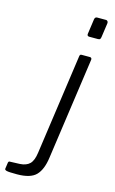

<svg xmlns="http://www.w3.org/2000/svg" viewBox="-242 -795 611 1017"><g transform="rotate(15 63.5 -286.0)"><path d="M106 40Q97 107 66.5 138.5Q36 170 -38 170Q-83 170 -94.5 167Q-106 164 -105 157L-100 122Q-99 119 -97.5 117Q-96 115 -92 115L-37 113Q-2 111 16.5 93Q35 75 41 31L119 -520Q120 -526 122.5 -528Q125 -530 130 -530H175Q181 -530 183.5 -526Q186 -522 185 -517L106 40ZM207 -649Q206 -641 203 -637Q200 -633 191 -633H143Q136 -633 133.5 -638Q131 -643 133 -650L144 -728Q146 -742 158 -742H207Q212 -742 215.5 -737.5Q219 -733 218 -726Z"/></g></svg>

Font: Libre Franklin Light
Style: Italic
Weight: 300
Italic angle: -8°
Designer: Pablo Impallari, Rodrigo Fuenzalida, Nhung Nguyen
Foundry: Impallari Type
Version: Version 3.000